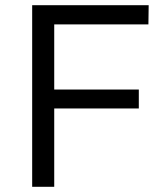

<svg xmlns="http://www.w3.org/2000/svg" viewBox="-20 -720 605 740"><path d="M104 -700V0H189V-302H515V-375H189V-626H552L553 -700Z"/></svg>

Font: Juman Normal
Style: Regular
Weight: 300
Designer: Bandar Raffah (Arabic) Julieta Ulanovsky (Latin)
Foundry: Caramella
Version: Version 5.022;PS 005.022;hotconv 1.0.88;makeotf.lib2.5.64775